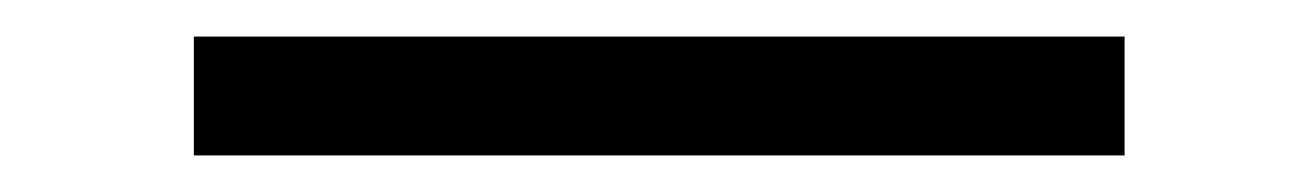

<svg xmlns="http://www.w3.org/2000/svg" viewBox="-20 15 714 105"><path d="M86 35H595V100H86Z"/></svg>

Font: SVN-Poppins Light
Style: Regular
Weight: 300
Designer: Ninad Kale (Devanagari), Jonny Pinhorn (Latin)
Foundry: Indian Type Foundry
Version: Version 3.002 2017; ttfautohint (v1.8.3)